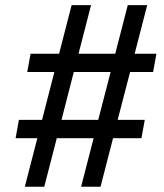

<svg xmlns="http://www.w3.org/2000/svg" viewBox="-20 -713 626 733"><path d="M289.6 0H363.8L411.6 -185.5H520L532.7 -255.4H429.2L476.6 -438H564.5L577.1 -507.8H494.1L542 -693.4H467.8L419.9 -507.8H279.8L327.6 -693.4H253.4L205.6 -507.8H96.7L84 -438H187.5L140.6 -255.4H52.2L39.6 -185.5H122.6L74.7 0H148.9L196.8 -185.5H337.4ZM214.8 -255.4 261.7 -438H402.3L355 -255.4Z"/></svg>

Font: Cascadia Code SemiLight
Style: Italic
Weight: 350
Italic angle: -10°
Monospace: yes
Designer: Aaron Bell
Foundry: Saja Typeworks
Version: Version 2404.023